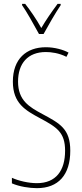

<svg xmlns="http://www.w3.org/2000/svg" viewBox="-20 -970 429 1000"><path d="M183 -793H207C233 -840 267 -900 296 -943V-950H280C246 -904 221 -868 195 -824C171 -868 137 -917 111 -950H95V-943C117 -912 156 -843 183 -793ZM346 -185C346 -299 292 -327 201 -376C132 -413 74 -447 74 -545C74 -640 125 -699 219 -699C246 -699 287 -694 326 -674L337 -696C310 -711 264 -724 219 -724C117 -724 47 -663 47 -545C47 -431 113 -395 189 -354C277 -307 319 -280 319 -185C319 -82 272 -16 172 -16C129 -16 77 -28 42 -44V-15C81 2 134 10 172 10C284 10 346 -59 346 -185Z"/></svg>

Font: Noto Sans Tamil ExtraCondensed Thin
Style: Regular
Weight: 100
Width: 2
Designer: Jelle Bosma - Monotype Design Team
Foundry: Monotype Imaging Inc.
Version: Version 2.004